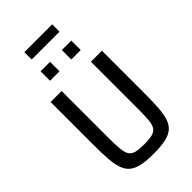

<svg xmlns="http://www.w3.org/2000/svg" viewBox="-306 -1121 1220 1220"><g transform="rotate(-45 304.0 -511.0)"><path d="M304 8Q242 8 200 -0.5Q158 -9 132.5 -29Q107 -49 94 -84.5Q81 -120 77 -173.5Q73 -227 73 -302V-688H172V-267Q172 -206 175.5 -168.5Q179 -131 191 -111Q203 -91 230 -84Q257 -77 304 -77Q351 -77 377.5 -84Q404 -91 416.5 -111Q429 -131 432 -168.5Q435 -206 435 -267V-688H534V-302Q534 -227 530 -173.5Q526 -120 513.5 -84.5Q501 -49 475.5 -29Q450 -9 408.5 -0.5Q367 8 304 8ZM166 -786V-871H251V-786ZM357 -786V-871H442V-786ZM179 -964V-1030H429V-964Z"/></g></svg>

Font: Saira SemiCondensed Medium
Style: Regular
Weight: 500
Width: 4
Designer: Hector Gatti with collaboration of the Omnibus-Type team
Foundry: Omnibus-Type
Version: Version 1.101